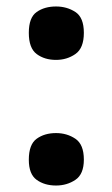

<svg xmlns="http://www.w3.org/2000/svg" viewBox="-20 -566 347 593"><path d="M153 -381Q117.6 -381 93.3 -399.1Q69 -417.2 69 -464.6Q69 -512 93.3 -529Q117.6 -546 153 -546Q186.7 -546 212.8 -529Q239 -512 239 -464.6Q239 -417.2 212.8 -399.1Q186.7 -381 153 -381ZM153 7Q117.6 7 93.3 -10.5Q69 -28 69 -72.5Q69 -120 93.3 -137.5Q117.6 -155 153 -155Q186.7 -155 212.8 -137.5Q239 -119.9 239 -73Q239 -28 212.8 -10.5Q186.7 7 153 7Z"/></svg>

Font: Noto Serif Hentaigana EL
Style: Regular
Weight: 400
Designer: Kazuhiro Yamada
Foundry: nipponia
Version: Version 1.000